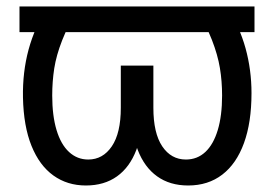

<svg xmlns="http://www.w3.org/2000/svg" viewBox="-20 -566 852 596"><path d="M770 -545.9V-466.3H40.5V-545.9ZM127.9 -545.9H225.1Q190.9 -486.8 172.9 -440.7Q154.8 -394.5 148.4 -353.8Q142.1 -313 142.1 -269.5Q142.1 -207 155.5 -162.4Q168.9 -117.7 194.3 -94.2Q219.7 -70.8 253.9 -70.8Q299.3 -70.8 327.1 -111.8Q355 -152.8 355 -231.4V-362.3H423.3V-231.9Q423.8 -154.8 403.3 -100.8Q382.8 -46.9 343.3 -18.6Q303.7 9.8 246.6 9.8Q189 9.8 145.8 -21.2Q102.5 -52.2 77.9 -113Q53.2 -173.8 51.3 -263.2Q49.8 -342.3 68.8 -412.4Q87.9 -482.4 127.9 -545.9ZM585.9 -545.9H684.1Q723.6 -483.4 742.2 -416.3Q760.7 -349.1 760.7 -276.9Q760.7 -186 737.3 -121.8Q713.9 -57.6 669.9 -23.9Q626 9.8 564 9.8Q507.3 9.8 467.8 -18.6Q428.2 -46.9 407.5 -100.8Q386.7 -154.8 386.7 -231.9V-362.3H456.1V-231.4Q456.1 -152.8 483.6 -111.8Q511.2 -70.8 557.1 -70.8Q592.3 -70.8 617.4 -94.2Q642.6 -117.7 656 -162.4Q669.4 -207 669.4 -269.5Q669.4 -314 662.6 -355Q655.8 -396 637.9 -441.9Q620.1 -487.8 585.9 -545.9Z"/></svg>

Font: Inter 18pt
Style: Regular
Weight: 400
Designer: Rasmus Andersson
Foundry: rsms
Version: Version 4.001;git-66647c0bb